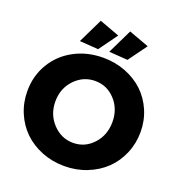

<svg xmlns="http://www.w3.org/2000/svg" viewBox="-162 -1060 1128 1208"><g transform="rotate(20 402.0 -456.0)"><path d="M306.2 -924.8 440.9 -875 351.1 -751 226.1 -759.8ZM502.9 -924.8 638.2 -875 547.9 -751 422.9 -759.8ZM401.9 -711.9Q481.9 -711.9 552.2 -684.6Q622.6 -657.2 672.9 -609.6Q723.1 -562 752 -495.1Q780.8 -428.2 780.8 -352.1Q780.8 -275.4 752 -207.5Q723.1 -139.6 672.9 -91.3Q622.6 -43 552.2 -14.9Q481.9 13.2 401.9 13.2Q321.8 13.2 251.5 -14.6Q181.2 -42.5 130.9 -90.8Q80.6 -139.2 51.8 -207Q22.9 -274.9 22.9 -352.1Q22.9 -454.1 72.3 -536.6Q121.6 -619.1 208.3 -665.5Q294.9 -711.9 401.9 -711.9ZM403.8 -557.1Q324.2 -557.1 267.6 -497.6Q210.9 -438 210.9 -351.1Q210.9 -263.7 267.8 -203.4Q324.7 -143.1 403.8 -143.1Q482.9 -143.1 537.8 -202.9Q592.8 -262.7 592.8 -351.1Q592.8 -438.5 537.8 -497.8Q482.9 -557.1 403.8 -557.1Z"/></g></svg>

Font: Montserrat-Arabic
Style: Bold
Weight: 700
Designer: Mohamed Gaber
Foundry: Kief Type Foundry
Version: Version 5.008;PS 005.008;hotconv 1.0.88;makeotf.lib2.5.64775